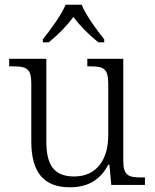

<svg xmlns="http://www.w3.org/2000/svg" viewBox="-20 -786 658 816"><path d="M162 -619V-606H187C230 -641 262 -674 292 -714C322 -674 355 -641 398 -606H423V-619C392 -657 345 -721 327 -766H259C240 -721 193 -657 162 -619ZM277 10C353 10 406 -21 440 -86H445L453 0H596V-32H579C528 -32 504 -39 504 -102V-536H351V-504H361C418 -504 440 -497 440 -431V-210C440 -112 394 -36 295 -36C201 -36 177 -96 177 -186V-536H19V-504H33C90 -504 113 -497 113 -433V-185C113 -50 169 10 277 10Z"/></svg>

Font: Noto Serif Bengali Light
Style: Regular
Weight: 300
Designer: Juan Bruce, Universal Thirst, Indian Type Foundry and the Monotype Design Team.
Foundry: Monotype Imaging Inc.
Version: Version 2.003